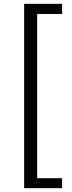

<svg xmlns="http://www.w3.org/2000/svg" viewBox="-20 -812 378 1002"><path d="M106 170V-792H304V-739H174V118H304V170Z"/></svg>

Font: Noto Sans KR Thin
Style: Regular
Weight: 400
Version: Version 2.004-H2;hotconv 1.0.118;makeotfexe 2.5.65603